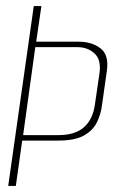

<svg xmlns="http://www.w3.org/2000/svg" viewBox="-20 -611 409 631"><path d="M7 0 91 -591H116L99 -474H238Q282 -474 310.5 -452Q339 -430 331 -377L315 -264Q311 -234 298 -208Q285 -182 255.5 -165.5Q226 -149 172 -149H53L32 0ZM56 -167H173Q226 -167 255.5 -192.5Q285 -218 292 -268L307 -371Q313 -415 290.5 -435.5Q268 -456 235 -456H96Z"/></svg>

Font: Alumni Sans Thin
Style: Italic
Weight: 100
Italic angle: -8°
Designer: Robert E. Leuschke
Foundry: Robert E. Leuschke
Version: Version 1.016